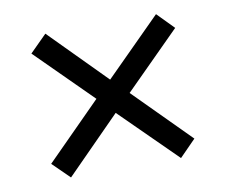

<svg xmlns="http://www.w3.org/2000/svg" viewBox="-57 -643 686 581"><g transform="rotate(-10 286.0 -353.0)"><path d="M456 -574 506 -523 336 -353 505 -183 455 -132 284 -301 117 -132 65 -183 234 -353 64 -522 116 -574 285 -403Z"/></g></svg>

Font: Noto Sans Imperial Aramaic
Style: Regular
Weight: 400
Designer: Monotype Design Team
Foundry: Monotype Imaging Inc.
Version: Version 2.001; ttfautohint (v1.8.4.7-5d5b)